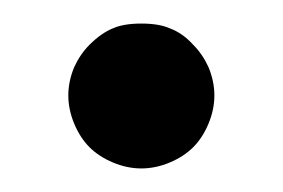

<svg xmlns="http://www.w3.org/2000/svg" viewBox="-20 -362 240 163"><path d="M43 -305Q48 -316 56 -324Q66 -334 76 -338Q85 -342 100 -342Q115 -342 124 -338Q135 -334 144 -324Q152 -316 157 -305Q162 -293 162 -281Q162 -269 157 -257Q152 -245 144 -237Q136 -229 124 -224Q112 -219 100 -219Q88 -219 76 -224Q64 -229 56 -237Q48 -245 43 -257Q38 -269 38 -281Q38 -293 43 -305Z"/></svg>

Font: DSEG14 Classic
Style: Regular
Weight: 400
Designer: Keshikan(Twitter:@keshinomi_88pro)
Version: Version 0.46